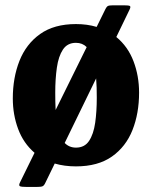

<svg xmlns="http://www.w3.org/2000/svg" viewBox="-20 -628 584 742"><path d="M29.5 -247.5Q29.5 -327.5 55.2 -392.8Q81 -458 135 -496.5Q189 -535 273.5 -535Q317 -535 353.5 -524L388 -594Q392 -602 397 -604.8Q402 -607.5 418 -607.5H458.5Q478 -607.5 482 -604.8Q486 -602 481 -591.5L429.5 -485Q474.5 -448 496 -391.2Q517.5 -334.5 517.5 -270Q517.5 -190 492 -125.5Q466.5 -61 412.5 -23Q358.5 15 273.5 15Q229 15 191.5 4L154.5 80Q150 89.5 144 92Q138 94.5 120 94.5H84.5Q62 94.5 56.8 91.5Q51.5 88.5 57.5 76.5L113.5 -37.5Q70.5 -74.5 50 -129.8Q29.5 -185 29.5 -247.5ZM193.5 -270Q193.5 -252 193.8 -235.2Q194 -218.5 195 -203L315 -446Q298.5 -462.5 273.5 -462.5Q240.5 -462.5 223.2 -436.5Q206 -410.5 199.8 -366.8Q193.5 -323 193.5 -270ZM354 -250Q354 -270.5 353.5 -289.2Q353 -308 351.5 -325L230 -75.5Q247.5 -57.5 273.5 -57.5Q307 -57.5 324.2 -83.5Q341.5 -109.5 347.8 -153.2Q354 -197 354 -250Z"/></svg>

Font: Besley* Narrow
Style: Bold
Weight: 700
Width: 4
Designer: Owen Earl
Foundry: indestructible type*
Version: Version 3.000; ttfautohint (v1.8.3)